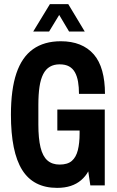

<svg xmlns="http://www.w3.org/2000/svg" viewBox="-20 -899 568 931"><path d="M257 12Q142 12 87.5 -75Q33 -162 33 -343Q33 -465 59.5 -543.5Q86 -622 140 -660.5Q194 -699 275 -699Q327 -699 367 -683Q407 -667 434.5 -635.5Q462 -604 475.5 -555.5Q489 -507 489 -444H363Q363 -476 358.5 -502.5Q354 -529 343.5 -548Q333 -567 315 -577Q297 -587 269 -587Q242 -587 222 -575.5Q202 -564 189.5 -539.5Q177 -515 171.5 -478Q166 -441 166 -390V-295Q166 -228 176.5 -184.5Q187 -141 210 -121Q233 -101 269 -101Q308 -101 328.5 -119Q349 -137 357.5 -171Q366 -205 366 -252V-266H258V-368H488V0H418L408 -68Q395 -44 373.5 -25.5Q352 -7 323 2.5Q294 12 257 12ZM141 -746 222 -879H311L391 -746H315L246 -862L288 -861L218 -746Z"/></svg>

Font: Archivo ExtraCondensed
Style: Bold
Weight: 700
Width: 2
Designer: Hector Gatti
Foundry: Omnibus-Type
Version: Version 2.001